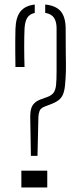

<svg xmlns="http://www.w3.org/2000/svg" viewBox="-20 -825 358 845"><path d="M116 -139 113 -312Q113 -333 117.5 -347.8Q122 -362.5 133 -372.5Q144 -382.5 163 -389L188 -398Q207 -405 215.8 -417Q224.5 -429 226.8 -451.2Q229 -473.5 229 -511V-701Q229 -729 218 -746.2Q207 -763.5 179 -768.5V-805Q226 -800.5 247.5 -775Q269 -749.5 269 -697Q269 -629 269.5 -593.8Q270 -558.5 270.2 -541.2Q270.5 -524 270 -510Q268.5 -472.5 266 -448.2Q263.5 -424 256.8 -408.5Q250 -393 236.2 -383Q222.5 -373 198 -364L179 -357Q158 -349 153.8 -336Q149.5 -323 149 -311L145 -139ZM48 -530Q47.5 -566.5 47.2 -594.8Q47 -623 47.2 -647.5Q47.5 -672 48 -697Q49.5 -748.5 69.8 -774.2Q90 -800 133 -805V-768Q111 -763.5 100.5 -747.5Q90 -731.5 88 -700Q86.5 -664 86.5 -620.2Q86.5 -576.5 88 -530ZM74 0V-74H188V0Z"/></svg>

Font: Big Shoulders Stencil Text Thin Thin
Style: Regular
Weight: 250
Version: Version 2.001